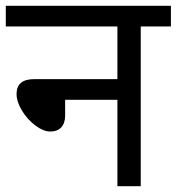

<svg xmlns="http://www.w3.org/2000/svg" viewBox="-20 -642 609 662"><path d="M0 -550.8V-622.1H569.3V-550.8H465.3V0H384.8V-297.9H204.6V-244.1Q204.6 -217.3 191.2 -202.9Q177.7 -188.5 153.3 -188.5Q129.9 -188.5 102.1 -209.2Q74.2 -230 55.7 -260.7Q37.1 -291.5 37.1 -317.9Q37.1 -369.1 97.7 -369.1H384.8V-550.8Z"/></svg>

Font: NotoSans
Style: Regular
Weight: 400
Designer: Monotype Design team
Foundry: Monotype Imaging Inc.
Version: Version 1.04; ttfautohint (v1.4.1)